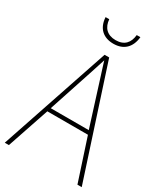

<svg xmlns="http://www.w3.org/2000/svg" viewBox="-219 -996 943 1089"><g transform="rotate(30 252.0 -451.5)"><path d="M367 -903H343C338 -852 311 -818 253 -818C197 -818 167 -851 163 -903H139C143 -831 187 -794 252 -794C320 -794 360 -834 367 -903ZM476 0H504L271 -715H241L0 0H27L120 -275H386ZM282 -601 377 -300H128L227 -600C236 -630 246 -657 255 -687C265 -653 274 -627 282 -601Z"/></g></svg>

Font: Noto Sans Gujarati SemiCondensed Thin
Style: Regular
Weight: 100
Width: 4
Designer: Jelle Bosma - Monotype Design Team, Universal Thirst
Foundry: Monotype Imaging Inc.
Version: Version 2.106